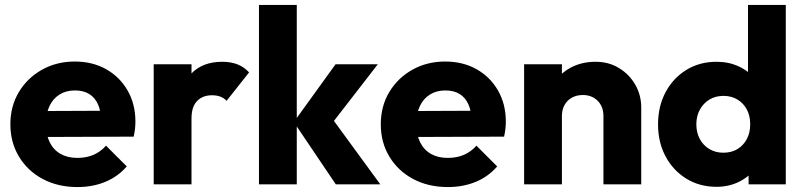

<svg xmlns="http://www.w3.org/2000/svg" viewBox="-20 -746 3254 777"><path d="M293.5 11Q214.5 11 153.2 -21.5Q92 -54 57 -111.8Q22 -169.5 22 -243Q22 -316 56.2 -373.2Q90.5 -430.5 149.8 -463.8Q209 -497 282.5 -497Q354.5 -497 409.8 -465.8Q465 -434.5 496.5 -379.5Q528 -324.5 528 -254Q528 -240.5 526.5 -226Q525 -211.5 521 -193L102 -191.5V-296.5L456 -298L390 -253.5Q389 -295.5 376.8 -323.2Q364.5 -351 341.2 -365.5Q318 -380 283.5 -380Q247.5 -380 221 -363.5Q194.5 -347 180.2 -316.8Q166 -286.5 166 -244Q166 -201 181.2 -170.2Q196.5 -139.5 225 -123.2Q253.5 -107 293 -107Q329 -107 358 -119.2Q387 -131.5 409 -156.5L493 -72.5Q457 -31 406 -10Q355 11 293.5 11Z M602 0V-486H755V0ZM755 -266.5 690.5 -316.5Q709.5 -402 755 -449Q800.5 -496 879.5 -496Q914.5 -496 941.2 -485.5Q968 -475 988 -453L897 -338Q887 -349 872.2 -354.8Q857.4 -360.5 838 -360.5Q800 -360.5 777.5 -337.1Q755 -313.8 755 -266.5Z M1339 0 1169 -252 1338 -486H1509L1305 -222.5L1310 -286L1519 0ZM1028 0V-726H1181V0Z M1792.5 11Q1713.5 11 1652.2 -21.5Q1591 -54 1556 -111.8Q1521 -169.5 1521 -243Q1521 -316 1555.2 -373.2Q1589.5 -430.5 1648.8 -463.8Q1708 -497 1781.5 -497Q1853.5 -497 1908.8 -465.8Q1964 -434.5 1995.5 -379.5Q2027 -324.5 2027 -254Q2027 -240.5 2025.5 -226Q2024 -211.5 2020 -193L1601 -191.5V-296.5L1955 -298L1889 -253.5Q1888 -295.5 1875.8 -323.2Q1863.5 -351 1840.2 -365.5Q1817 -380 1782.5 -380Q1746.5 -380 1720 -363.5Q1693.5 -347 1679.2 -316.8Q1665 -286.5 1665 -244Q1665 -201 1680.2 -170.2Q1695.5 -139.5 1724 -123.2Q1752.5 -107 1792 -107Q1828 -107 1857 -119.2Q1886 -131.5 1908 -156.5L1992 -72.5Q1956 -31 1905 -10Q1854 11 1792.5 11Z M2422 0V-276.5Q2422 -315 2398.5 -338.2Q2375 -361.5 2338.6 -361.5Q2313.9 -361.5 2294.7 -351Q2275.5 -340.5 2264.8 -321.2Q2254 -302 2254 -276.5L2194.5 -305.5Q2194.5 -363 2219.8 -405.8Q2245 -448.5 2289.4 -472.2Q2333.9 -496 2390.2 -496Q2443.5 -496 2485.2 -470.5Q2527 -445 2551 -403Q2575 -361 2575 -311V0ZM2101 0V-486H2254V0Z M2880 10Q2811 10 2757.5 -23Q2704.1 -56 2673.5 -113Q2643 -170 2643 -242.6Q2643 -315.7 2673.5 -372.9Q2704 -430 2757.4 -463Q2810.8 -496 2880 -496Q2929.5 -496 2970.2 -477Q3011 -458 3037.2 -424.5Q3063.5 -391 3067 -348V-143Q3063.5 -100 3037.5 -65.2Q3011.5 -30.5 2970.5 -10.2Q2929.5 10 2880 10ZM2907 -128Q2940 -128 2964.2 -142.6Q2988.4 -157.2 3002.2 -183.1Q3016 -209 3016 -243Q3016 -277.2 3002.4 -302.8Q2988.8 -328.4 2964.4 -343.2Q2940 -358 2908 -358Q2875.5 -358 2851 -343.2Q2826.6 -328.3 2812.3 -302.4Q2798 -276.5 2798 -243Q2798 -209.5 2812 -183.5Q2825.9 -157.5 2850.8 -142.8Q2875.7 -128 2907 -128ZM3160 0H3009.5V-130.5L3032.5 -249L3007 -366.5V-726H3160Z"/></svg>

Font: Marine Company Thin
Style: Regular
Weight: 100
Designer: Rodrigo Fuenzalida
Foundry: fragTYPE
Version: Version 1.000